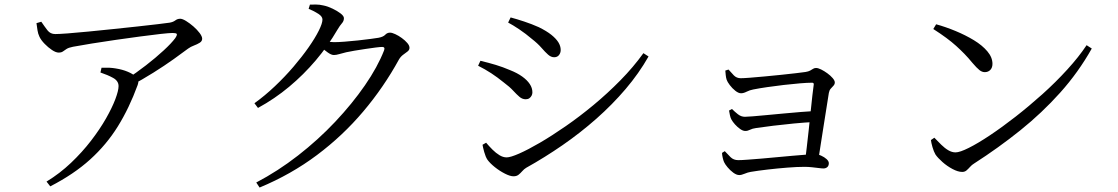

<svg xmlns="http://www.w3.org/2000/svg" viewBox="-20 -791 4990 857"><path d="M142.8 -687.7 164.3 -694Q179.6 -671.6 192.2 -655.3Q204.9 -639 226.7 -639Q242.6 -639 282.1 -641.9Q321.6 -644.8 374.6 -650.1Q427.5 -655.4 484.4 -661.2Q541.3 -667 593.7 -672.8Q646.1 -678.6 684.4 -683.1Q722.6 -687.6 736.9 -689.8Q752.5 -692.4 762.3 -699.8Q772.1 -707.3 784.4 -707.3Q794.3 -707.3 810.4 -697.4Q826.6 -687.5 843.2 -673.1Q859.8 -658.6 871.1 -643.6Q882.4 -628.5 882.4 -618.2Q882.4 -606.9 871.3 -600.1Q860.2 -593.2 845.7 -587.8Q831.1 -582.4 819.7 -574.1Q796.4 -556.3 755.3 -527.1Q714.3 -497.8 664.5 -466.6Q614.7 -435.5 563.7 -408.1L544 -437Q587.3 -465.2 631.1 -499.1Q675 -533 710.4 -565.8Q745.8 -598.5 762.3 -620.9Q771.9 -635.4 768.9 -639.6Q765.9 -643.8 750.3 -643.8Q736.1 -643.8 697 -639.5Q657.9 -635.2 605.4 -628.1Q553 -621.1 496.6 -613Q440.2 -604.8 389.6 -596.7Q339 -588.6 305.5 -582.2Q286.5 -578.5 277 -572.4Q267.6 -566.2 260.8 -561.3Q254 -556.3 241.7 -556.3Q229.4 -556.3 212.2 -567.7Q195 -579.1 179.3 -595.3Q163.5 -611.5 156.3 -626.6Q149.7 -640.2 147.4 -655.6Q145.1 -671 142.8 -687.7ZM428.3 -467.4 433.2 -488.8Q454.5 -489.3 469.1 -488.6Q483.6 -487.8 496.7 -485.5Q526.9 -480.7 550.4 -470.7Q573.9 -460.8 585.3 -449.2Q594.2 -441 596.8 -433.4Q599.4 -425.9 594.2 -410.9Q557 -309.1 506.1 -227Q455.2 -145 382.4 -79.2Q309.7 -13.3 204.4 40.8L187.7 19.5Q247.1 -16.7 297.1 -64.3Q347.1 -111.9 386.4 -163Q425.7 -214.1 453.1 -262.2Q480.5 -310.4 494.9 -348.5Q509.2 -386.6 509.2 -406.6Q509.2 -429.8 485 -443.2Q460.9 -456.5 428.3 -467.4Z M1115.7 -330.2Q1162.3 -363.7 1207 -406.1Q1251.7 -448.4 1290 -493.2Q1328.2 -537.9 1357.4 -579.6Q1386.6 -621.3 1402.9 -654.1Q1419.3 -686.9 1419.3 -703.8Q1419.3 -717.2 1401.5 -729Q1383.8 -740.8 1357.6 -751.6L1363.4 -770.5Q1376.8 -770.8 1391.6 -770.7Q1406.4 -770.7 1423.3 -766.7Q1443 -762.8 1464.2 -752.5Q1485.5 -742.3 1500.3 -730.9Q1515.1 -719.5 1515.1 -710Q1515.1 -697 1506.2 -687.1Q1497.4 -677.3 1485.9 -658Q1444.1 -586 1389.6 -521.8Q1335.2 -457.6 1270.7 -403.8Q1206.3 -350 1131.5 -309.2ZM1123.8 23.6Q1220.3 -26.9 1310.3 -96.9Q1400.3 -166.9 1476.2 -247.4Q1552.1 -327.9 1608.8 -410Q1665.5 -492.1 1694.3 -566Q1700 -581.5 1686.1 -581.5Q1678.1 -581.5 1657.6 -579Q1637.1 -576.5 1611.3 -572.5Q1585.5 -568.5 1562.5 -564.8Q1539.4 -561.1 1525.6 -557.8Q1509.6 -554.2 1495.3 -549.8Q1480.9 -545.4 1470.2 -545.4Q1458.8 -545.4 1442.7 -557Q1426.7 -568.5 1408.6 -582.8L1423.9 -607.4Q1439.3 -605.4 1450.5 -604.1Q1461.7 -602.8 1471.1 -602.8Q1489 -602.8 1518.3 -605Q1547.6 -607.3 1578.6 -610.6Q1609.5 -613.9 1634.5 -617.3Q1659.5 -620.7 1669.5 -622.4Q1690.7 -626.4 1699.5 -635.9Q1708.3 -645.3 1721 -645.3Q1729.8 -645.3 1744.5 -638.5Q1759.3 -631.7 1773.6 -621.2Q1788 -610.7 1797.9 -599.2Q1807.8 -587.7 1807.8 -577.6Q1807.8 -567.9 1799.1 -561.2Q1790.3 -554.4 1779.5 -546.6Q1768.7 -538.7 1761 -525.9Q1692.9 -401.6 1601.5 -293.5Q1510.2 -185.4 1394.9 -99Q1279.7 -12.5 1138.7 46.1Z M2248.1 -690.3 2259.2 -713.2Q2287 -705.8 2320 -694.8Q2353.1 -683.9 2385.3 -669.5Q2419.5 -652.7 2440.7 -635.8Q2461.8 -618.9 2472.3 -602.2Q2482.7 -585.5 2482.7 -567.9Q2482.7 -554.9 2475.1 -545.2Q2467.5 -535.5 2453.5 -535.5Q2439.5 -535.5 2426.5 -547Q2413.4 -558.5 2396.7 -577.8Q2380 -597.1 2353 -618.1Q2327.5 -640 2298.4 -659.6Q2269.4 -679.1 2248.1 -690.3ZM2851.9 -553.7 2874.8 -538.9Q2831.9 -463.5 2772.7 -393.9Q2713.5 -324.3 2641.9 -261.1Q2570.2 -197.8 2490.7 -142.9Q2411.2 -88 2328.6 -42Q2319.1 -36.3 2311.1 -27Q2303.1 -17.8 2294.4 -10.9Q2285.6 -4.1 2272.1 -4.1Q2256.8 -4.1 2233.4 -16.1Q2209.9 -28.1 2188.6 -45.1Q2167.4 -62.1 2155.9 -77.8Q2147.4 -90.5 2141.4 -112.3Q2135.4 -134 2133.8 -144.8L2149.8 -154Q2163.5 -137.9 2178.4 -123Q2193.3 -108.1 2209.4 -98.3Q2225.4 -88.5 2241.6 -88.5Q2258.5 -88.5 2297.5 -105.6Q2336.6 -122.8 2389.8 -153.8Q2443.1 -184.9 2504.8 -227.6Q2566.4 -270.2 2629.3 -322.3Q2692.1 -374.4 2749.5 -432.8Q2806.9 -491.1 2851.9 -553.7ZM2114.1 -497.6 2124.4 -519.7Q2162.4 -510.5 2193.3 -501.2Q2224.1 -491.9 2257.6 -477.6Q2288.7 -465.2 2310.7 -449.5Q2332.7 -433.8 2344.5 -416.1Q2356.4 -398.4 2356.4 -378.8Q2356.4 -371.1 2352.9 -364.2Q2349.4 -357.3 2342.9 -352.6Q2336.4 -347.9 2326.7 -347.9Q2311.4 -347.9 2298.7 -358.7Q2286 -369.6 2270.3 -386.6Q2254.6 -403.7 2228.4 -423.1Q2200.1 -446.1 2172.9 -463.9Q2145.7 -481.7 2114.1 -497.6Z M3231.8 -480.6Q3243.3 -467.1 3255.6 -454.5Q3268 -441.9 3285.9 -441.9Q3299.6 -441.9 3328.7 -444.2Q3357.8 -446.5 3394.5 -449.9Q3431.1 -453.3 3467.5 -457.1Q3503.8 -460.9 3532.8 -464.3Q3561.7 -467.7 3575.3 -469.7Q3588.7 -471.9 3596 -475.9Q3603.4 -480 3609.1 -483.8Q3614.9 -487.6 3622.6 -487.6Q3631.4 -487.6 3645.2 -480.9Q3658.9 -474.1 3672.9 -463.9Q3687 -453.7 3696.6 -442.5Q3706.2 -431.3 3706.2 -423Q3706.2 -414.7 3700.1 -408.3Q3694.1 -401.8 3687.9 -395Q3681.8 -388.2 3679.6 -376.1Q3675.6 -351.2 3669.4 -311.7Q3663.1 -272.3 3656.1 -227.8Q3649.1 -183.3 3642.5 -140.9Q3635.8 -98.5 3631 -66.7L3573.4 -71Q3576.6 -95.2 3580.8 -131.6Q3585 -168 3589.6 -209.4Q3594.2 -250.9 3598.2 -291.2Q3602.2 -331.6 3606 -364.2Q3609.8 -396.8 3612.2 -413.9Q3613 -421.8 3604.8 -421.8Q3583.5 -421.8 3550.2 -419Q3516.9 -416.2 3478.6 -411.8Q3440.4 -407.4 3404.3 -402.1Q3368.2 -396.8 3342 -391.6Q3326.1 -388.6 3312.6 -381.7Q3299.1 -374.7 3287.6 -374.7Q3276.2 -374.7 3262.2 -385.8Q3248.3 -396.8 3237.4 -411.3Q3226.4 -425.8 3223.4 -435.2Q3220.4 -444.5 3219.3 -456.1Q3218.1 -467.7 3217.5 -476ZM3247.2 -304.5Q3259.3 -292.5 3273.6 -281.1Q3288 -269.7 3305.1 -269.7Q3314.1 -269.7 3340.4 -271.8Q3366.7 -273.9 3403 -277.4Q3439.3 -280.9 3478.9 -284.5Q3518.5 -288.1 3555.5 -291.2Q3592.4 -294.3 3619.2 -295.6L3616 -246.6Q3572 -244.4 3523.8 -239.8Q3475.5 -235.2 3431.5 -229.8Q3387.5 -224.4 3355.1 -219.6Q3337.8 -217.2 3327.6 -211.8Q3317.5 -206.4 3306.6 -206.4Q3296.2 -206.4 3283.7 -215.2Q3271.2 -224 3260.6 -235.8Q3250.1 -247.7 3244.9 -257.2Q3240.7 -264.6 3238.1 -276.5Q3235.5 -288.3 3234.1 -297.6ZM3215.1 -116.3Q3227.5 -102.6 3241 -89.4Q3254.4 -76.2 3275.2 -76.2Q3290.4 -76.2 3317.6 -78.3Q3344.9 -80.4 3378.7 -83.1Q3412.5 -85.8 3448.3 -89.4Q3484 -93 3517.4 -95.7Q3550.7 -98.5 3577 -100.6Q3603.3 -102.7 3616.3 -102.7Q3630.9 -102.7 3645.2 -96.3Q3659.5 -89.9 3669.5 -80.8Q3679.5 -71.7 3679.5 -62.6Q3679.5 -51.1 3672.6 -45.1Q3665.7 -39.1 3655.4 -39.1Q3647.9 -39.1 3634.1 -41Q3620.3 -42.8 3603.8 -44.5Q3587.3 -46.3 3570.7 -46.3Q3538.4 -46.3 3494.1 -42.8Q3449.8 -39.3 3406.1 -34.2Q3362.4 -29.1 3330.9 -23.8Q3317.6 -21.6 3303.6 -15.6Q3289.6 -9.6 3279.7 -9.6Q3267.7 -9.6 3253.1 -20.2Q3238.6 -30.9 3227.4 -44.5Q3216.1 -58.1 3211.9 -67.5Q3208.7 -74.6 3206 -86.2Q3203.3 -97.8 3202.7 -108.5Z M4158.5 -682.6Q4201.1 -670.9 4245.2 -652.6Q4289.4 -634.3 4326.9 -611.6Q4364.3 -588.9 4387.1 -561.9Q4409.9 -535 4409.9 -506Q4409.9 -489 4400.4 -479Q4390.9 -469 4375.5 -469Q4363.4 -469 4351.7 -478.2Q4340 -487.4 4320.2 -510.6Q4302.2 -532.7 4284.7 -550.6Q4267.1 -568.6 4247.9 -586Q4228.6 -603.5 4203.8 -621.8Q4179 -640.2 4145.8 -661.5ZM4830.1 -589.3 4853.2 -574.4Q4793.4 -468.1 4712.3 -377.6Q4631.1 -287.1 4534.1 -209.2Q4437.1 -131.3 4327.5 -60.9Q4318 -55.2 4310.2 -46.4Q4302.3 -37.5 4294.3 -30.5Q4286.4 -23.6 4274.9 -23.6Q4256.2 -23.6 4231.7 -36.6Q4207.3 -49.5 4186.6 -67.9Q4165.8 -86.3 4155.6 -101.2Q4148 -114.1 4142.2 -134.1Q4136.5 -154.1 4135.2 -165.9L4150.5 -176.3Q4166.1 -160.2 4181.5 -144.9Q4196.9 -129.6 4213 -120.2Q4229.1 -110.8 4245 -110.8Q4264.1 -110.8 4304.4 -131Q4344.8 -151.2 4398.8 -187.2Q4452.8 -223.2 4512.9 -270.1Q4573 -317 4632.6 -370.4Q4692.2 -423.9 4743.5 -480.2Q4794.9 -536.4 4830.1 -589.3Z"/></svg>

Font: Noto Serif SC
Style: Regular
Weight: 200
Designer: Ryoko NISHIZUKA 西塚涼子 (kana & ideographs); Frank Grießhammer (Latin, Greek & Cyrillic); Wenlong ZHANG 张文龙 (bopomofo); San
Foundry: Adobe
Version: Version 2.001;hotconv 1.1.0;makeotfexe 2.6.0